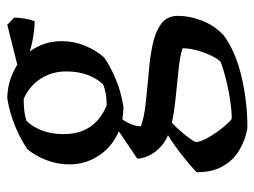

<svg xmlns="http://www.w3.org/2000/svg" viewBox="-108 -394 714 539"><g transform="rotate(-90 249.5 -125.0)"><path d="M161 212Q154 212 134 206Q114 200 91 185.5Q68 171 51.5 142.5Q35 114 35 69Q58 48 85.5 26.5Q113 5 139 -11Q112 -22 93.5 -45.5Q75 -69 73 -97L150 -149Q107 -167 82 -204.5Q57 -242 57 -288Q57 -321 69 -352Q81 -383 99 -405Q126 -424 163 -439.5Q200 -455 242 -462Q268 -462 294 -454Q306 -450 316.5 -445Q327 -440 337 -434L449 -462L469 -443Q469 -429 466.5 -414Q464 -399 459 -385Q444 -385 420 -388.5Q396 -392 374 -399L380 -390L383 -385Q403 -351 403 -309Q403 -275 390 -243.5Q377 -212 357 -190Q331 -172 295 -157Q259 -142 218 -136Q201 -136 184 -139Q177 -131 170.5 -116Q164 -101 164 -87Q192 -77 232.5 -73Q273 -69 314 -65Q355 -62 391.5 -54.5Q428 -47 451 -30.5Q474 -14 474 17Q474 49 461 83.5Q448 118 420 145Q374 179 303.5 195.5Q233 212 161 212ZM223 -183Q258 -183 281 -193Q297 -208 307.5 -235Q318 -262 318 -296Q318 -337 297.5 -368.5Q277 -400 241 -416Q201 -416 179 -408Q163 -392 152.5 -365.5Q142 -339 142 -304Q142 -216 223 -183ZM186 168Q208 168 235 164Q262 160 287 154Q312 148 329 142.5Q346 137 347 135Q353 129 361.5 112Q370 95 376.5 72.5Q383 50 383 30Q362 23 325 19Q288 15 247.5 11Q207 7 174 0Q162 11 149.5 25.5Q137 40 128.5 52Q120 64 120 67Q120 79 129 96Q138 113 150 129.5Q162 146 172.5 157Q183 168 186 168Z"/></g></svg>

Font: Labrada
Style: Regular
Weight: 400
Designer: Mercedes Jáuregui
Foundry: Omnibus-Type Team
Version: Version 1.000; ttfautohint (v1.8.4.7-5d5b)